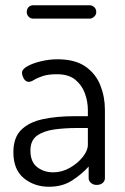

<svg xmlns="http://www.w3.org/2000/svg" viewBox="-20 -705 478 732"><path d="M167 7Q111 7 71 -25.5Q31 -58 31 -125Q31 -180 60.5 -209.5Q90 -239 142.5 -250.5Q195 -262 264 -262H315V-286Q315 -318 303.5 -349.5Q292 -381 266.5 -401.5Q241 -422 197 -422Q164 -422 143 -415Q122 -408 110 -400.5Q98 -393 90 -393Q78 -393 71 -405Q64 -417 64 -428Q64 -441 84.5 -452.5Q105 -464 136.5 -471.5Q168 -479 199 -479Q266 -479 305.5 -451.5Q345 -424 362.5 -380Q380 -336 380 -286V-26Q380 -15 371.5 -7.5Q363 0 348 0Q336 0 327 -7.5Q318 -15 318 -26V-70Q292 -41 255 -17Q218 7 167 7ZM183 -48Q216 -48 246 -65Q276 -82 295.5 -106.5Q315 -131 315 -153V-217H273Q228 -217 187.5 -211.5Q147 -206 121.5 -188Q96 -170 96 -131Q96 -88 121.5 -68Q147 -48 183 -48ZM107 -634Q96 -634 89 -641.5Q82 -649 82 -659Q82 -671 89 -678Q96 -685 107 -685H322Q331 -685 339 -678Q347 -671 347 -659Q347 -649 339 -641.5Q331 -634 322 -634Z"/></svg>

Font: Dosis
Style: Regular
Weight: 400
Designer: EdgarTolentino, PabloImpallari, IginoMarini
Foundry: EdgarTolentino, PabloImpallari, IginoMarini
Version: Version 3.001; ttfautohint (v1.8.2)